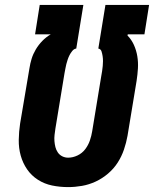

<svg xmlns="http://www.w3.org/2000/svg" viewBox="-20 -755 640 783"><path d="M258 8Q224 8 192.5 1.5Q161 -5 134.5 -22Q108 -39 90.5 -64.5Q73 -90 64.5 -120.5Q56 -151 56.5 -184.5Q57 -218 62 -251L100 -476Q103 -496 109 -515.5Q115 -535 126 -553.5Q137 -572 152.5 -588Q168 -604 187 -615H123L142 -735H320L291 -557Q282 -556 275 -547.5Q268 -539 263.5 -530Q259 -521 256 -512Q253 -503 250.5 -493.5Q248 -484 246.5 -474.5Q245 -465 243 -456L206 -231Q204 -218 202.5 -205Q201 -192 202 -179.5Q203 -167 206 -155Q209 -143 216 -133Q223 -123 234 -117.5Q245 -112 258 -112Q277 -112 296 -121Q315 -130 327.5 -146.5Q340 -163 346.5 -182Q353 -201 356 -220L393 -445Q395 -455 396.5 -465.5Q398 -476 399 -486Q400 -496 400 -506Q400 -516 398.5 -526Q397 -536 394 -545.5Q391 -555 381 -557L410 -735H588L569 -615H501L500 -610Q516 -594 526 -572Q536 -550 540 -525.5Q544 -501 542.5 -476Q541 -451 537 -425L500 -201Q495 -173 485.5 -145Q476 -117 460 -92Q444 -67 420.5 -47Q397 -27 370 -14.5Q343 -2 314.5 3Q286 8 258 8Z"/></svg>

Font: Iosevka Heavy Extended
Style: Italic
Weight: 900
Width: 7
Italic angle: -9°
Monospace: yes
Designer: Belleve Invis
Foundry: Belleve Invis
Version: Version 32.5.0; ttfautohint (v1.8.4)